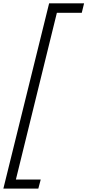

<svg xmlns="http://www.w3.org/2000/svg" viewBox="-77 -927 518 1137"><path d="M164.1 136.2 149.9 189.9H-57.1L213.9 -907.2H420.9L407.2 -851.1H259.8L17.1 136.2Z"/></svg>

Font: Sinkin Sans 300 Light Italic
Style: Regular
Weight: 300
Italic angle: -112°
Designer: Keith Bates
Foundry: K-Type
Version: Sinkin Sans (version 1.0)  by Keith Bates   •   © 2014   www